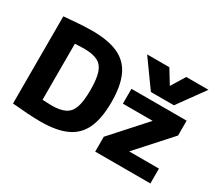

<svg xmlns="http://www.w3.org/2000/svg" viewBox="-143 -1079 1546 1377"><g transform="rotate(30 630.0 -390.0)"><path d="M725 -790H909L978 -677H980L1049 -790H1233L1074 -570H883ZM302 10Q256 10 193 6Q130 2 68 -4V-726Q130 -732 193 -736Q256 -740 302 -740Q435 -740 517 -702Q599 -664 637 -581.5Q675 -499 675 -365Q675 -231 637 -148.5Q599 -66 517 -28Q435 10 302 10ZM313 -130Q385 -130 426 -151Q467 -172 484 -223Q501 -274 501 -365Q501 -456 484 -507Q467 -558 426 -579Q385 -600 313 -600Q288 -600 251.5 -598Q215 -596 161 -591L238 -669V-61L161 -139Q215 -135 251.5 -132.5Q288 -130 313 -130ZM751 0V-123L996 -395V-397H751V-520H1208V-397L963 -125V-123H1208V0Z"/></g></svg>

Font: M PLUS 2 ExtraBold
Style: Regular
Weight: 800
Version: Version 1.001